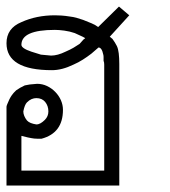

<svg xmlns="http://www.w3.org/2000/svg" viewBox="-20 -571 524 591"><path d="M300.8 -372.1Q300.8 -376 300.3 -378.7Q299.8 -381.3 298.8 -383.8Q298.8 -390.6 298.8 -395.3Q298.8 -399.9 297.9 -402.8Q293.5 -424.8 283.2 -424.8L261.2 -405.8Q248.5 -396 235.1 -387.5Q221.7 -378.9 206.1 -372.1Q170.9 -355 140.1 -355Q0 -355 0 -438Q0 -483.9 45.9 -502.9Q92.3 -523.9 148.9 -523.9Q157.2 -523.9 168.7 -523.2Q180.2 -522.5 195.8 -520Q205.1 -519 214.8 -516.4Q224.6 -513.7 235.8 -509.8Q251 -503.9 262.5 -499Q273.9 -494.1 282.2 -487.8L346.2 -550.8L377.9 -523.9L317.9 -458L326.2 -451.2Q330.1 -445.8 333.5 -440.4Q336.9 -435.1 339.8 -429.2Q343.8 -420.9 345.5 -406.7Q347.2 -392.6 347.2 -374V0H0V-242.2Q0 -244.6 2.2 -250Q4.4 -255.4 8.8 -265.1Q12.2 -272 16.6 -278.3Q21 -284.7 29.8 -293L42 -300.8L56.2 -308.1L71.8 -311L94.2 -313Q110.4 -313 124.8 -306.2Q139.2 -299.3 150.1 -288.1Q161.1 -276.9 167.5 -262.5Q173.8 -248 173.8 -232.9Q173.8 -161.6 107.9 -144Q100.1 -144 95 -144Q89.8 -144 85.4 -144.5Q81.1 -145 76.7 -145.8Q72.3 -146.5 65.9 -147.9L45.9 -152.8V-45.9H300.8ZM51.8 -228Q51.8 -221.2 54.7 -214.1Q57.6 -207 63 -200.2Q67.4 -195.3 74.7 -192.4Q82 -189.5 91.8 -188Q98.6 -188 105 -191.7Q111.3 -195.3 118.2 -202.1Q128.9 -212.9 128.9 -228Q128.9 -245.1 119.1 -257.1Q109.4 -269 91.8 -269Q84.5 -269 77.1 -265.9Q69.8 -262.7 63 -255.9Q55.7 -248.5 51.8 -228ZM137.2 -399.9Q157.2 -399.9 182.1 -412.1Q195.8 -418 206.3 -424.1Q216.8 -430.2 225.1 -436L236.8 -449.2Q238.3 -450.7 239.7 -451.4Q241.2 -452.1 242.2 -453.1Q242.2 -455.1 210 -469.2Q194.3 -474.6 177.7 -476.8Q161.1 -479 148.9 -479Q45.9 -479 45.9 -433.1Q45.9 -422.4 76.2 -412.1L106 -402.8Z"/></svg>

Font: Defago Noto Sans
Style: Regular
Weight: 400
Designer: John M. Durdin
Foundry: Lao IT Dev Co., Ltd.
Version: Version 1.000 2007 initial release